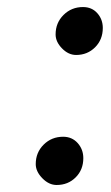

<svg xmlns="http://www.w3.org/2000/svg" viewBox="-20 -526 317 548"><path d="M216.8 -505.9Q242.2 -505.9 257.8 -488.3Q273.4 -470.7 273.4 -446.3Q273.4 -413.1 251.5 -391.1Q229.5 -369.1 197.3 -369.1Q175.3 -369.1 157 -387.9Q138.7 -406.7 138.7 -427.7Q138.7 -460.9 161.4 -483.4Q184.1 -505.9 216.8 -505.9ZM160.2 -135.7Q185.5 -135.7 201.7 -117.7Q217.8 -99.6 217.8 -74.7Q217.8 -41.5 196 -19.8Q174.3 2 141.6 2Q119.6 2 100.8 -17.3Q82 -36.6 82 -57.6Q82 -90.8 104.7 -113.3Q127.4 -135.7 160.2 -135.7Z"/></svg>

Font: Neuton
Style: Italic
Weight: 400
Italic angle: -9°
Designer: Brian M Zick
Version: Version 1.32